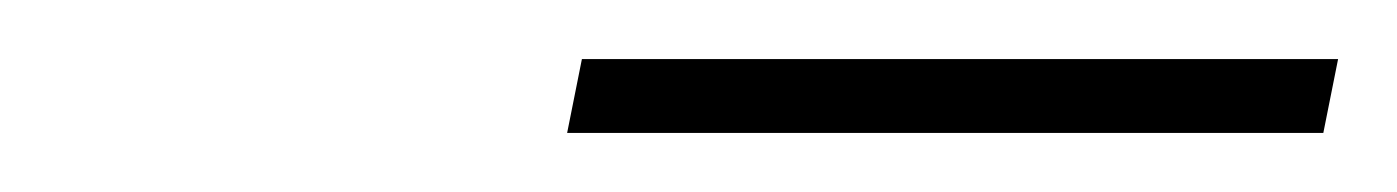

<svg xmlns="http://www.w3.org/2000/svg" viewBox="-20 -730 473 65"><path d="M172 -685 177 -710H433L428 -685Z"/></svg>

Font: Exo Thin ExtraLight
Style: Italic
Weight: 250
Italic angle: -9°
Version: Version 2.000